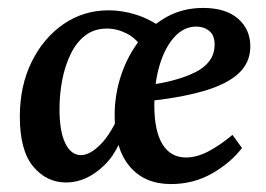

<svg xmlns="http://www.w3.org/2000/svg" viewBox="-20 -451 670 484"><path d="M147 9Q97 9 63.5 -31.5Q30 -72 30 -157Q30 -235 60 -295.5Q90 -356 140.5 -390.5Q191 -425 254 -425Q288 -425 323 -414Q358 -403 391 -379L340 -328Q324 -354 299.5 -366.5Q275 -379 250 -379Q218 -379 195.5 -362Q173 -345 158.5 -315.5Q144 -286 137 -250Q130 -214 130 -176Q130 -120 144.5 -90Q159 -60 184 -60Q207 -60 234 -87.5Q261 -115 285 -172L304 -167Q288 -78 243 -34.5Q198 9 147 9ZM492 -431Q549 -431 580 -404Q611 -377 611 -334Q611 -293 581 -265.5Q551 -238 491.5 -221Q432 -204 344 -195L348 -236Q385 -240 416.5 -248.5Q448 -257 471.5 -268.5Q495 -280 508 -297.5Q521 -315 521 -339Q521 -362 507.5 -373Q494 -384 475 -384Q443 -384 419 -357Q395 -330 382 -285.5Q369 -241 369 -186Q369 -121 389.5 -87.5Q410 -54 449 -54Q476 -54 505.5 -69.5Q535 -85 566 -111L590 -78Q562 -41 515 -14Q468 13 411 13Q344 13 306.5 -32Q269 -77 269 -160Q269 -213 285.5 -262Q302 -311 331.5 -349Q361 -387 401.5 -409Q442 -431 492 -431Z"/></svg>

Font: Rasa Medium
Style: Italic
Weight: 500
Italic angle: -7.10001°
Designer: Anna Giedrys (Yrsa+Rasa design), David Brezina (Yrsa art-direction, Rasa art-direction, design)
Foundry: Rosetta Type Foundry
Version: Version 2.004